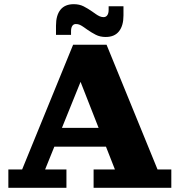

<svg xmlns="http://www.w3.org/2000/svg" viewBox="-20 -899 860 919"><path d="M20 0V-88H86L330 -685H490L734 -88H800V0H428V-88H530L337 -580H395L196 -88H298V0ZM207 -197V-287H524V-197ZM486 -722Q459 -722 438.5 -732.5Q418 -743 398 -757L381 -769L421 -844L438 -832Q448 -825 457 -821Q466 -817 476 -817Q487 -817 493.5 -826Q500 -835 500 -852V-869H571V-825Q571 -776 549.5 -749Q528 -722 486 -722ZM248 -776Q248 -826 269.5 -852.5Q291 -879 333 -879Q360 -879 380.5 -868.5Q401 -858 421 -844L438 -832L398 -757L381 -769Q371 -776 362.5 -780Q354 -784 343 -784Q332 -784 326 -775Q320 -766 320 -749V-732H248Z"/></svg>

Font: Montagu Slab 144pt
Style: Bold
Weight: 700
Designer: Florian Karsten
Foundry: Florian Karsten
Version: Version 1.000